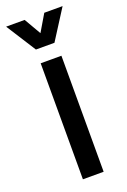

<svg xmlns="http://www.w3.org/2000/svg" viewBox="-160 -771 539 818"><g transform="rotate(-20 110.0 -361.5)"><path d="M67 0V-526H161V0ZM68 -588 -18 -723H66L110 -647L155 -723H238L152 -588Z"/></g></svg>

Font: Archivo Narrow Medium
Style: Regular
Weight: 500
Designer: Hector Gatti
Foundry: Omnibus-Type
Version: Version 3.002